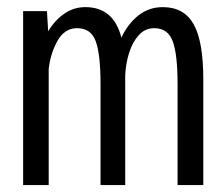

<svg xmlns="http://www.w3.org/2000/svg" viewBox="-20 -532 640 552"><path d="M46.5 0V-500H115L118.5 -442Q137 -473 164.2 -492.2Q191.5 -511.5 225.5 -511.5Q306.5 -511.5 329 -424Q347 -462.5 377.2 -487Q407.5 -511.5 448 -511.5Q509 -511.5 536.8 -462.2Q564.5 -413 564.5 -303V0H490.5V-290.5Q490.5 -376 476.5 -413.5Q462.5 -451 423.5 -451Q397.5 -451 379.5 -431.5Q361.5 -412 351.5 -381Q341.5 -350 340 -315.5V0H269V-290.5Q269 -376 255.2 -413.5Q241.5 -451 201.5 -451Q166 -451 145.8 -415.5Q125.5 -380 120 -334V0Z"/></svg>

Font: Trispace Condensed Light
Style: Regular
Weight: 300
Width: 3
Designer: Tyler Finck
Foundry: Etcetera Type Company
Version: Version 1.210; ttfautohint (v1.8.3)